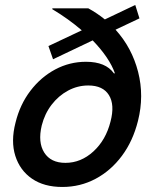

<svg xmlns="http://www.w3.org/2000/svg" viewBox="-20 -733 607 763"><path d="M227.5 10Q155 10 107.1 -22.9Q59.2 -55.8 40.8 -113.8Q22.5 -171.7 41.7 -245.8Q59.2 -317.5 100.8 -372.1Q142.5 -426.7 199.6 -457.1Q256.7 -487.5 321.7 -487.5Q400 -487.5 432.5 -441.7H436.7Q415 -503.3 348.3 -572.5L190.8 -497.5L172.5 -550L305 -612.5Q251.7 -658.3 187.5 -696.7L188.3 -700H330.8Q365.8 -680.8 396.7 -655.8L517.5 -713.3L534.2 -660L439.2 -615Q504.2 -543.3 528.8 -447.5Q553.3 -351.7 528.3 -252.5Q508.3 -172.5 464.6 -113.8Q420.8 -55 360 -22.5Q299.2 10 227.5 10ZM240 -85.8Q301.7 -85.8 351.2 -131.2Q400.8 -176.7 419.2 -250Q436.7 -316.7 412.9 -355Q389.2 -393.3 330.8 -393.3Q288.3 -393.3 250.4 -372.9Q212.5 -352.5 185 -316.7Q157.5 -280.8 145.8 -234.2Q130 -167.5 155.8 -126.7Q181.7 -85.8 240 -85.8Z"/></svg>

Font: Funnel Sans Medium
Style: Italic
Weight: 500
Italic angle: -14.036°
Version: Version 1.000; Beta; Release 5; Build 24; ttfautohint (v1.8.